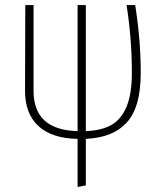

<svg xmlns="http://www.w3.org/2000/svg" viewBox="-20 -540 650 760"><path d="M537.1 -252.9Q537.1 -182.6 522.9 -133.1Q508.8 -83.5 480 -53.2Q451.2 -22.9 412.4 -8.1Q373.5 6.8 319.8 9.8V193.8L287.1 200.2V9.8Q185.1 7.8 132.1 -41Q79.1 -89.8 79.1 -180.2L80.1 -520H112.8V-180.2Q112.8 -25.4 287.1 -21V-520H319.8V-21Q382.3 -23.4 421.4 -45.7Q460.4 -67.9 481.2 -118.4Q502 -168.9 502 -252Q502 -386.7 481 -520H515.1Q537.1 -382.3 537.1 -252.9Z"/></svg>

Font: Fira Sans Compressed UltraLight
Style: Regular
Weight: 200
Width: 1
Designer: Carrois Corporate & Edenspiekermann AG
Foundry: Carrois Corporate GbR & Edenspiekermann AG
Version: Version 4.203;PS 004.203;hotconv 1.0.88;makeotf.lib2.5.64775